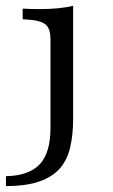

<svg xmlns="http://www.w3.org/2000/svg" viewBox="-47 -444 388 657"><path d="M125.8 -206.5V-307.3Q125.8 -343.5 111.7 -357.7Q97.6 -371.8 61.3 -375.8L30.6 -378.2V-414.5Q45.2 -413.7 58.9 -413.3Q72.6 -412.9 87.1 -412.9Q122.6 -412.9 151.6 -415.7Q180.6 -418.5 203.2 -424.2V-414.5V-206.5ZM-26.6 192.7V158.9Q51.6 157.3 88.7 118.5Q125.8 79.8 125.8 -8.1V-206.5H203.2V-36.3Q203.2 16.1 193.5 58.9Q183.9 101.6 158.9 131Q133.9 160.5 88.7 176.6Q43.5 192.7 -26.6 192.7Z"/></svg>

Font: Playfair 9pt
Style: Regular
Weight: 400
Designer: Claus Eggers Sørensen
Foundry: Claus Eggers Sørensen
Version: Version 2.203